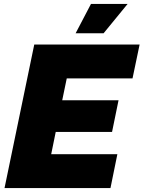

<svg xmlns="http://www.w3.org/2000/svg" viewBox="-20 -955 729 975"><path d="M154 -729H689L653 -557H319L296 -446H582L549 -285H263L240 -172H576L541 0H3ZM442 -935H628L506 -786H364Z"/></svg>

Font: Mona Sans Black
Style: Italic
Weight: 900
Italic angle: -11.7°
Designer: Deni Anggara
Foundry: GitHub
Version: Version 2.000